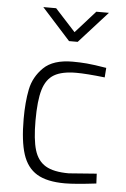

<svg xmlns="http://www.w3.org/2000/svg" viewBox="-53 -771 538 819"><g transform="rotate(5 216.0 -361.5)"><path d="M57 0ZM57 -250Q57 -322 68 -376.5Q79 -431 120 -471Q161 -511 244 -511Q275 -511 305 -508.5Q335 -506 389 -497L386 -456Q307 -465 264 -465Q203 -465 169.5 -445.5Q136 -426 122 -379.5Q108 -333 108 -247Q108 -166 121.5 -121Q135 -76 169.5 -55.5Q204 -35 269 -35L388 -44L390 -2Q299 9 256 9Q179 9 136 -17Q93 -43 75 -99Q57 -155 57 -250ZM154 -732 241 -637 326 -732H380L258 -597H221L99 -732Z"/></g></svg>

Font: Cairo Light
Style: Regular
Weight: 300
Designer: Mohamed Gaber, the designers of Titillium
Foundry: Kief Type Foundry
Version: Version 2.009; ttfautohint (v1.5.33-1714) -l 8 -r 50 -G 200 